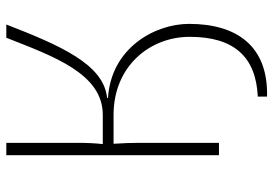

<svg xmlns="http://www.w3.org/2000/svg" viewBox="-152 -578 886 623"><g transform="rotate(-90 291.5 -267.0)"><path d="M285 -360V-363C394 -374 455 -515 523 -690H480C419 -535 363 -377 230 -377H135C138 -405 139 -429 139 -459V-690H99V0H139V-260C139 -288 138 -309 136 -342H230C387 -342 483 -225 483 -95C483 49 418 120 289 126V156C453 160 525 58 525 -97C525 -209 446 -350 285 -360Z"/></g></svg>

Font: Exo 2 Extra Light
Style: Regular
Weight: 250
Designer: Natanael Gama
Version: Version 1.001;PS 001.001;hotconv 1.0.88;makeotf.lib2.5.64775